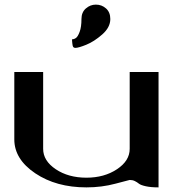

<svg xmlns="http://www.w3.org/2000/svg" viewBox="-20 -812 790 832"><path d="M333 -729.5Q333 -758.8 352.1 -775.4Q371.1 -792 395.5 -792Q420.9 -792 439.5 -775.4Q458 -758.8 458 -729.5Q458 -693.4 422.9 -662.6Q387.7 -631.8 354 -618.2Q320.3 -604.5 306.6 -604.5Q301.8 -604.5 298.8 -606.9Q295.9 -609.4 294.9 -614.3Q293.9 -619.1 293.5 -623Q293 -627 292.5 -633.3Q292 -639.6 292 -641.6Q300.8 -641.6 309.1 -647.5Q317.4 -653.3 325.2 -674.3Q333 -695.3 333 -729.5ZM667 0Q633.8 0 611.8 -4.9Q589.8 -9.8 582 -16.1Q574.2 -22.5 564.5 -27.3Q554.7 -32.2 542 -32.2Q540 -32.2 480.5 -16.1Q420.9 0 354.5 0Q223.6 0 132.8 -61Q42 -122.1 42 -208V-500H167V-167Q167 -115.2 221.7 -78.6Q276.4 -42 354.5 -42Q431.6 -42 486.8 -78.6Q542 -115.2 542 -167V-500H667Z"/></svg>

Font: okolaks
Style: Bold
Weight: 600
Width: 8
Version: Version 000.6.0